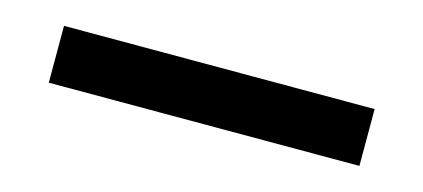

<svg xmlns="http://www.w3.org/2000/svg" viewBox="-26 -92 586 266"><g transform="rotate(15 267.0 41.0)"><path d="M44.5 81.5V0H490V81.5Z"/></g></svg>

Font: Encode Sans SemiCondensed SemiCondensed Medium
Style: Regular
Weight: 500
Width: 4
Designer: Multiple Designers
Foundry: Impallari Type
Version: Version 3.000; ttfautohint (v1.8.3) -l 8 -r 50 -G 200 -x 14 